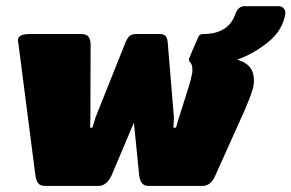

<svg xmlns="http://www.w3.org/2000/svg" viewBox="-20 -612 959 632"><path d="M39.2 -480.8Q39.2 -500 79.2 -500H245.8Q263.3 -500 270.4 -492.1Q277.5 -484.2 278.3 -466.7L277.5 -225L276.7 -191.7H284.2L294.2 -225L390.8 -466.7Q397.5 -484.2 405 -492.1Q412.5 -500 429.2 -500H466.7H504.2Q520.8 -500 526.2 -492.1Q531.7 -484.2 532.5 -466.7L552.5 -225L550.8 -191.7H559.2L569.2 -225L603.3 -333.3Q610 -357.5 612.5 -370.8Q613.3 -375 613.3 -383.3Q613.3 -400 605 -408.3Q604.2 -408.3 603.8 -409.2Q603.3 -410 602.5 -412.5Q601.7 -415 602.5 -419.2L611.7 -441.7L633.3 -491.7Q637.5 -500 649.2 -500Q732.5 -500 755 -566.7Q764.2 -591.7 785 -591.7H897.5Q906.7 -591.7 912.9 -585.4Q919.2 -579.2 919.2 -570.8V-566.7Q910.8 -512.5 862.5 -473.3Q814.2 -434.2 760.8 -415.8Q815.8 -400 815.8 -349.2Q815.8 -338.3 815 -333.3Q813.3 -320.8 805.8 -300Q798.3 -279.2 791.7 -265L785.8 -250L688.3 -33.3Q674.2 0 645.8 0H470.8Q455 0 447.9 -8.3Q440.8 -16.7 438.3 -33.3L420.8 -208.3L346.7 -33.3Q330 0 304.2 0H129.2Q112.5 0 105.8 -8.8Q99.2 -17.5 96.7 -33.3L40.8 -466.7Q39.2 -473.3 39.2 -480.8Z"/></svg>

Font: BoonTook Mon
Style: Italic
Weight: 400
Italic angle: -9°
Designer: Sungsit Sawaiwan
Foundry: FontUni
Version: Version 3.0